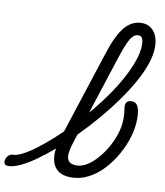

<svg xmlns="http://www.w3.org/2000/svg" viewBox="-319 -1102 1039 1208"><g transform="rotate(10 201.0 -498.0)"><path d="M-184 17Q-203 17 -208.5 5.5Q-214 -6 -210 -20.5Q-206 -35 -194 -46.5Q-182 -58 -166 -58Q-143 -58 -106.5 -76.5Q-70 -95 -24.5 -129Q21 -163 71.5 -208.5Q122 -254 174 -308Q226 -362 275.5 -421Q325 -480 367.5 -541Q410 -602 442.5 -662.5Q475 -723 494 -778Q513 -833 513 -880Q513 -895 525.5 -902.5Q538 -910 554.5 -910Q571 -910 583.5 -902.5Q596 -895 596 -880Q596 -831 576 -771.5Q556 -712 519.5 -647.5Q483 -583 435 -516Q387 -449 331.5 -384Q276 -319 217 -259.5Q158 -200 100 -149.5Q42 -99 -11 -61.5Q-64 -24 -108.5 -3.5Q-153 17 -184 17ZM218 19Q167 19 138 -1Q109 -21 98.5 -53.5Q88 -86 91 -124.5Q94 -163 106 -201L298 -792Q336 -909 381 -962Q426 -1015 490 -1015Q522 -1015 546 -998Q570 -981 583 -951Q596 -921 596 -880Q596 -861 583.5 -852Q571 -843 554.5 -843Q538 -843 525.5 -852Q513 -861 513 -880Q513 -897 510 -909Q507 -921 500 -928Q493 -935 479 -935Q463 -935 448 -921.5Q433 -908 416.5 -872.5Q400 -837 379 -772L194 -201Q186 -176 180.5 -151.5Q175 -127 177 -106.5Q179 -86 193 -73.5Q207 -61 238 -61Q271 -61 305.5 -82.5Q340 -104 371 -140Q402 -176 426.5 -220Q451 -264 465 -311Q479 -358 479 -400Q479 -412 478 -429.5Q477 -447 474 -465Q471 -483 474 -495Q477 -507 486.5 -513Q496 -519 511 -519Q530 -519 541.5 -508Q553 -497 559 -471Q561 -463 562 -453.5Q563 -444 563.5 -434.5Q564 -425 564 -415Q564 -360 546.5 -300.5Q529 -241 497 -184Q465 -127 422 -81Q379 -35 327 -8Q275 19 218 19Z"/></g></svg>

Font: Playwrite CA
Style: Regular
Weight: 400
Designer: Veronika Burian, José Scaglione
Foundry: TypeTogether
Version: Version 1.002